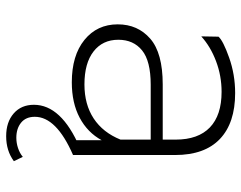

<svg xmlns="http://www.w3.org/2000/svg" viewBox="-100 -466 783 623"><g transform="rotate(90 291.5 -154.5)"><path d="M282 -526Q379 -526 431 -476.5Q483 -427 483 -331V0H435V-93Q410 -47 362 -21.5Q314 4 247 4Q160 4 109.5 -37Q59 -78 59 -145Q59 -210 105.5 -250.5Q152 -291 254 -291H433V-333Q433 -406 393.5 -444Q354 -482 278 -482Q226 -482 178.5 -464Q131 -446 98 -416L99 -472Q112 -487 167 -506.5Q222 -526 282 -526ZM254 -37Q319 -37 364.5 -67Q410 -97 433 -154V-252H255Q178 -252 143.5 -224Q109 -196 109 -147Q109 -96 147 -66.5Q185 -37 254 -37ZM422 217Q376 217 348 192.5Q320 168 320 127Q320 38 459 -22L483 0Q359 54 359 124Q359 153 378 168.5Q397 184 427 184Q444 184 460.5 178.5Q477 173 489 163L503 192Q469 217 422 217Z"/></g></svg>

Font: Hilab Light
Style: Regular
Weight: 300
Designer: Cristianderson Lima
Foundry: Cristianderson
Version: Version 1.0